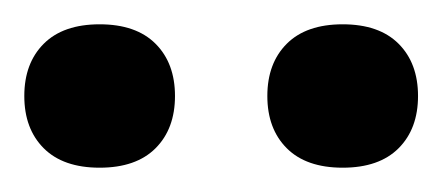

<svg xmlns="http://www.w3.org/2000/svg" viewBox="-20 -782 364 158"><path d="M0 -703Q0 -730 16 -746Q32 -762 62 -762Q92 -762 108 -746Q124 -730 124 -703Q124 -676 108 -660Q92 -644 62 -644Q32 -644 16 -660Q0 -676 0 -703ZM200 -703Q200 -730 216 -746Q232 -762 262 -762Q292 -762 308 -746Q324 -730 324 -703Q324 -676 308 -660Q292 -644 262 -644Q232 -644 216 -660Q200 -676 200 -703Z"/></svg>

Font: Sora-SIA
Style: Regular
Weight: 400
Designer: Jonathan Barnbrook, Julián Moncada
Foundry: Barnbrook Fonts
Version: Version 2.000